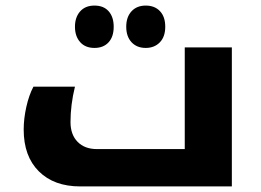

<svg xmlns="http://www.w3.org/2000/svg" viewBox="-20 -669 937 689"><path d="M268 0Q174 0 119.5 -54Q65 -108 65 -204Q65 -243 74.5 -285.5Q84 -328 100 -358H249Q233 -293 233 -231Q233 -186 258.5 -160Q284 -134 328 -134H643V-499H812V0ZM319 -497Q286 -497 267.5 -518Q249 -539 249 -573Q249 -607 267.5 -628Q286 -649 319 -649Q352 -649 370 -628.5Q388 -608 388 -573Q388 -537 369.5 -517Q351 -497 319 -497ZM503 -497Q471 -497 452 -517.5Q433 -538 433 -573Q433 -608 452 -628.5Q471 -649 503 -649Q535 -649 554 -629Q573 -609 573 -573Q573 -537 553.5 -517Q534 -497 503 -497Z"/></svg>

Font: Noto Kufi Arabic ExtraBold
Style: Regular
Weight: 800
Designer: Monotype Design Team, David Williams, Khaled Hosny
Foundry: Google LLC
Version: Version 2.109; ttfautohint (v1.8.4.7-5d5b)